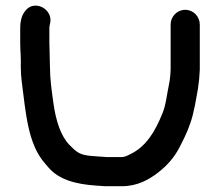

<svg xmlns="http://www.w3.org/2000/svg" viewBox="-20 -689 762 665"><path d="M52 -459.6V-459C52 -441.9 53 -424.8 55.2 -406.9C69.6 -296.6 76.3 -189.9 136.2 -122.6L147.7 -109.1C184 -66.7 242.6 -50.8 313.9 -46.1L344.9 -44H402.4C456.4 -44 496.8 -67.8 526.2 -90.3C558 -114.6 583.9 -143.3 603.2 -181.5C614.5 -203.7 628.8 -231.5 638.6 -260.8C652.4 -299.2 658.7 -344.7 665.7 -382.1L669.9 -415.7C670.6 -426.8 671.3 -437.7 672 -448.2V-604C672 -631.6 649.9 -655 621.5 -655C593.1 -655 571 -631.6 571 -604V-452C571 -438.2 569.1 -414.7 565.6 -398.2C558.2 -363.8 554.7 -324.3 542.3 -295.7C517.6 -234.4 486.4 -181.1 430.7 -154.7C418.3 -148.2 409.9 -145 401.3 -145H349.5L295.7 -148.9C253.5 -152.6 243.5 -163.9 219.6 -188.1C190.4 -218.6 173.5 -270.6 164.8 -333.1C159 -375.3 153 -416.3 153 -457.5C153 -487.2 151 -515.4 151 -541V-593C151 -595.4 151.9 -601.4 153.2 -606.5C161.2 -638.7 138 -662.3 116.1 -667.8C76.3 -677.7 58 -641.8 53.3 -622.3C50.9 -612 50 -602 50 -593V-541C50 -512.8 53.3 -486.2 52 -459.6Z"/></svg>

Font: NumbBunny
Style: Bk
Weight: 400
Designer: Robert Jablonski
Foundry: Cannot Into Space Fonts
Version: Version 1.0